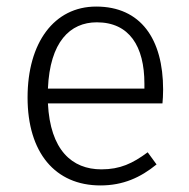

<svg xmlns="http://www.w3.org/2000/svg" viewBox="-20 -554 575 585"><path d="M477 -281C477 -435 409 -534 273 -534C145 -534 64 -424 64 -257C64 -89 148 11 286 11C355 11 408 -13 457 -53L430 -90C384 -56 346 -38 289 -38C199 -38 133 -97 126 -239H475C476 -249 477 -265 477 -281ZM420 -284H126C132 -426 193 -486 275 -486C374 -486 420 -413 420 -299Z"/></svg>

Font: FiraGO Light
Style: Regular
Weight: 300
Designer: bBox Type
Foundry: bBox Type GmbH
Version: Version 1.001;PS 001.001;hotconv 1.0.88;makeotf.lib2.5.64775